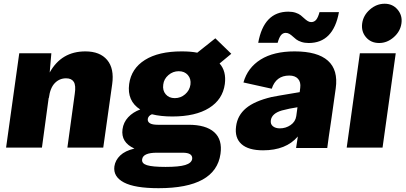

<svg xmlns="http://www.w3.org/2000/svg" viewBox="-20 -782 2148 1017"><path d="M432.1 -509.8Q509.3 -509.8 547.6 -464.4Q585.9 -418.9 574.2 -335.9L526.9 0H336.9L376 -285.2Q382.8 -329.6 370.8 -348.4Q358.9 -367.2 330.1 -367.2Q294.9 -367.2 270.3 -341.8Q245.6 -316.4 238.8 -263.2H237.8L202.1 0H12.2L55.2 -308.1L82 -500H252L243.2 -397.9Q305.2 -509.8 432.1 -509.8Z M1120.6 -579.1 1205.1 -497.1 1143.1 -445.8Q1179.7 -404.8 1170.9 -336.9Q1159.7 -254.9 1087.6 -210Q1015.6 -165 893.1 -165Q830.6 -165 784.7 -176.8Q765.6 -168.9 762.7 -151.9Q761.2 -137.2 773.9 -129.2Q786.6 -121.1 815.9 -121.1H979Q1070.8 -121.1 1114.7 -81.8Q1158.7 -42.5 1147.9 33.2Q1122.1 214.8 819.8 214.8Q693.8 214.8 636.2 184.3Q578.6 153.8 585.9 99.1Q590.8 66.4 616.7 41.5Q642.6 16.6 691.9 4.9Q619.6 -27.8 628.9 -97.2Q633.8 -133.8 658.9 -160.9Q684.1 -188 722.7 -202.1Q652.3 -247.1 664.1 -336.9Q675.3 -418.9 747.6 -464.4Q819.8 -509.8 941.9 -509.8Q991.2 -509.8 1024.9 -502.9ZM732.9 62Q729.5 84 758.5 93Q787.6 102.1 856.9 102.1Q928.2 102.1 961.2 92Q994.1 82 998 60.1Q1001.5 26.9 947.8 26.9H811Q737.3 26.9 732.9 62ZM844.7 -334Q840.3 -303.2 857.7 -282.7Q875 -262.2 905.8 -262.2Q937 -262.2 960.7 -282.7Q984.4 -303.2 988.8 -334Q992.7 -364.3 975.1 -384.5Q957.5 -404.8 926.8 -404.8Q896 -404.8 872.1 -384.3Q848.1 -363.8 844.7 -334Z M1540.5 -509.8Q1661.6 -509.8 1716.8 -460.7Q1772 -411.6 1758.3 -314L1734.4 -145Q1719.7 -48.3 1713.4 2H1548.3Q1549.8 -4.9 1557.6 -59.1Q1495.1 14.2 1373.5 14.2Q1295.4 14.2 1258.8 -19Q1222.2 -52.2 1230.5 -112.8Q1237.8 -170.9 1283 -208.7Q1328.1 -246.6 1418.5 -268.1Q1426.8 -270.5 1567.4 -293.9L1570.3 -316.9Q1574.2 -347.2 1558.6 -364.5Q1543 -381.8 1512.2 -381.8Q1441.9 -381.8 1419.4 -312L1269.5 -345.2Q1291.5 -423.3 1360.6 -466.6Q1429.7 -509.8 1540.5 -509.8ZM1347.7 -555.2Q1377.4 -720.2 1507.3 -720.2Q1528.8 -720.2 1545.9 -714.6Q1563 -709 1573.2 -700.7Q1583.5 -692.4 1592 -684.3Q1600.6 -676.3 1609.6 -670.7Q1618.7 -665 1628.4 -665Q1644.5 -665 1654.8 -677.5Q1665 -689.9 1672.4 -717.8H1775.4Q1745.6 -554.2 1615.2 -554.2Q1593.8 -554.2 1576.7 -559.8Q1559.6 -565.4 1549.3 -573.2Q1539.1 -581.1 1530.8 -588.9Q1522.5 -596.7 1513.2 -602.3Q1503.9 -607.9 1493.7 -607.9Q1478 -607.9 1468 -595.2Q1458 -582.5 1450.7 -555.2ZM1414.6 -145Q1411.6 -124.5 1425.5 -113.3Q1439.5 -102.1 1462.4 -102.1Q1493.7 -102.1 1519.3 -119.6Q1544.9 -137.2 1549.3 -167L1555.7 -213.9Q1512.7 -207.5 1472.7 -196.8Q1419.9 -181.2 1414.6 -145Z M1988.3 -554.2Q1944.8 -554.2 1918.7 -584.7Q1892.6 -615.2 1898.4 -658.2Q1904.3 -700.7 1939.2 -731.4Q1974.1 -762.2 2017.6 -762.2Q2059.6 -762.2 2085.9 -731.2Q2112.3 -700.2 2106.4 -658.2Q2100.6 -615.7 2065.7 -585Q2030.8 -554.2 1988.3 -554.2ZM1816.4 0 1886.2 -500H2076.2L2006.3 0Z"/></svg>

Font: Human Sans Black
Style: Italic
Weight: 800
Italic angle: -8°
Designer: Tim Radville
Foundry: Continuum
Version: Version 1.000;FEAKit 1.0